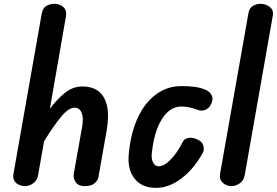

<svg xmlns="http://www.w3.org/2000/svg" viewBox="-20 -948 1411 978"><path d="M107 0Q91.5 0 76.5 -6.8Q61.5 -13.5 53.2 -27.2Q45 -41 48.5 -62L192.5 -878.5Q197.5 -906.5 215.8 -917.5Q234 -928.5 256.5 -928.5Q284 -928.5 302.5 -912.2Q321 -896 316 -865L234 -394Q273 -445.5 312.5 -476.5Q352 -507.5 399.5 -507.5Q453 -507.5 484.5 -481Q516 -454.5 526 -404.2Q536 -354 523 -282L481 -43.5Q478.5 -30 462.5 -15Q446.5 0 410.5 0Q379.5 0 365.8 -19.8Q352 -39.5 355.5 -61.5L398 -300Q403.5 -329 401 -351.5Q398.5 -374 388.2 -386.8Q378 -399.5 359 -399.5Q329.5 -399.5 291.2 -353.2Q253 -307 204.5 -228.5L174 -55.5Q170 -30 150 -15Q130 0 107 0Z M775 9Q703 9 665.5 -38Q628 -85 636 -164.5Q643 -243 665 -306.8Q687 -370.5 722.2 -415.8Q757.5 -461 803.5 -485.2Q849.5 -509.5 903.5 -509.5Q941 -509.5 971.5 -505.5Q1002 -501.5 1025.5 -491.5Q1035 -488 1045.8 -478.8Q1056.5 -469.5 1061 -454.8Q1065.5 -440 1055.5 -418Q1045 -395.5 1025.2 -388Q1005.5 -380.5 982 -390Q961.5 -398 941.2 -401.8Q921 -405.5 903.5 -405.5Q864 -405.5 832.5 -375.8Q801 -346 780.5 -292Q760 -238 753 -164.5Q750.5 -138 760.2 -119.5Q770 -101 788 -101Q816 -101 849.2 -135Q882.5 -169 912 -227Q919 -241.5 940.8 -245.5Q962.5 -249.5 987.5 -236.5Q1012 -225 1016.2 -204.2Q1020.5 -183.5 1014.5 -172.5Q969 -88.5 905 -39.8Q841 9 775 9Z M1159.5 0Q1145 0 1130 -6.8Q1115 -13.5 1106.2 -27.2Q1097.5 -41 1101 -63L1245.5 -880.5Q1250 -907 1268 -917.8Q1286 -928.5 1307 -928.5Q1334 -928.5 1354.8 -912Q1375.5 -895.5 1369 -865L1226.5 -55.5Q1221.5 -28 1201 -14Q1180.5 0 1159.5 0Z"/></svg>

Font: Edu AU VIC WA NT Hand SemiBold
Style: Regular
Weight: 600
Version: Version 1.001